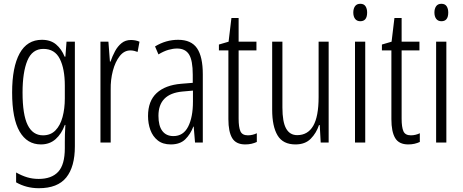

<svg xmlns="http://www.w3.org/2000/svg" viewBox="-20 -752 2444 1013"><path d="M201 -542Q247 -542 276 -517.5Q305 -493 321 -453H325L331 -532H375V20Q375 128 329.5 184.5Q284 241 185 241Q119 241 65 210V158Q95 175 123.5 183.5Q152 192 184 192Q252 192 287 154.5Q322 117 322 30V-2Q322 -21 322.5 -43.5Q323 -66 325 -93H322Q305 -46 273.5 -18Q242 10 196 10Q123 10 83.5 -58Q44 -126 44 -264Q44 -398 83.5 -470Q123 -542 201 -542ZM209 -494Q150 -494 124.5 -432.5Q99 -371 99 -264Q99 -147 126 -92.5Q153 -38 207 -38Q247 -38 272.5 -64Q298 -90 310 -134.5Q322 -179 322 -233V-300Q322 -389 295.5 -441.5Q269 -494 209 -494Z M671 -541Q681 -541 693 -539Q705 -537 716 -532L706 -478Q699 -481 688.5 -483.5Q678 -486 668 -486Q635 -486 611.5 -456Q588 -426 575.5 -378.5Q563 -331 564 -279V0H510V-532H552L560 -427H563Q573 -456 587 -482Q601 -508 621.5 -524.5Q642 -541 671 -541Z M920 -542Q989 -542 1019.5 -497.5Q1050 -453 1050 -360V0H1009L1002 -84H1000Q985 -44 957.5 -17Q930 10 881 10Q839 10 812.5 -11Q786 -32 773.5 -66Q761 -100 761 -140Q761 -219 806.5 -261Q852 -303 936 -310L997 -315V-358Q997 -433 977.5 -464.5Q958 -496 914 -496Q893 -496 868.5 -489Q844 -482 816 -465L798 -507Q855 -542 920 -542ZM942 -269Q816 -257 816 -141Q816 -88 836.5 -61Q857 -34 895 -34Q947 -34 972.5 -83.5Q998 -133 998 -216V-274Z M1288 -38Q1300 -38 1312.5 -41Q1325 -44 1335 -49V-3Q1322 3 1307 6.5Q1292 10 1274 10Q1225 10 1205 -23.5Q1185 -57 1185 -123V-486H1135V-517L1186 -532L1201 -657H1239V-532H1333V-486H1239V-126Q1239 -81 1248.5 -59.5Q1258 -38 1288 -38Z M1714 -532V0H1672L1667 -92H1663Q1649 -50 1619.5 -20Q1590 10 1539 10Q1473 10 1444.5 -37.5Q1416 -85 1416 -173V-532H1470V-185Q1470 -109 1489.5 -74Q1509 -39 1548 -39Q1604 -39 1632.5 -88Q1661 -137 1661 -240V-532Z M1881 -732Q1900 -732 1908.5 -719Q1917 -706 1917 -686Q1917 -640 1881 -640Q1863 -640 1853.5 -652.5Q1844 -665 1844 -686Q1844 -706 1853 -719Q1862 -732 1881 -732ZM1907 -532V0H1853V-532Z M2148 -38Q2160 -38 2172.5 -41Q2185 -44 2195 -49V-3Q2182 3 2167 6.5Q2152 10 2134 10Q2085 10 2065 -23.5Q2045 -57 2045 -123V-486H1995V-517L2046 -532L2061 -657H2099V-532H2193V-486H2099V-126Q2099 -81 2108.5 -59.5Q2118 -38 2148 -38Z M2309 -732Q2328 -732 2336.5 -719Q2345 -706 2345 -686Q2345 -640 2309 -640Q2291 -640 2281.5 -652.5Q2272 -665 2272 -686Q2272 -706 2281 -719Q2290 -732 2309 -732ZM2335 -532V0H2281V-532Z"/></svg>

Font: Noto Sans Ethiopic ExtraCondensed Light
Style: Regular
Weight: 300
Width: 2
Designer: Monotype Design Team
Foundry: Monotype Imaging Inc.
Version: Version 2.102; ttfautohint (v1.8.4.7-5d5b)